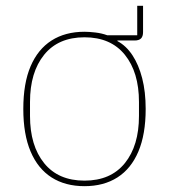

<svg xmlns="http://www.w3.org/2000/svg" viewBox="-20 -627 580 659"><path d="M451 -607H471V-517Q471 -502 464 -495Q457 -488 442 -488H383V-486Q413 -470 434.5 -437.5Q456 -405 468 -358.5Q480 -312 480 -253Q480 -166 455 -107Q430 -48 383 -18Q336 12 270 12Q204 12 157 -18Q110 -48 85 -107Q60 -166 60 -253Q60 -341 85 -399.5Q110 -458 157 -488Q204 -518 270 -518Q285 -518 307 -515.5Q329 -513 348 -506H451ZM270 -7Q360 -7 408.5 -67Q457 -127 457 -229V-277Q457 -379 408.5 -439Q360 -499 270 -499Q180 -499 131.5 -439Q83 -379 83 -277V-229Q83 -127 131.5 -67Q180 -7 270 -7Z"/></svg>

Font: IBM Plex Sans Thin
Style: Regular
Weight: 250
Designer: Mike Abbink, Paul van der Laan, Pieter van Rosmalen
Foundry: Bold Monday
Version: Version 3.201